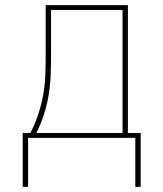

<svg xmlns="http://www.w3.org/2000/svg" viewBox="-20 -540 640 752"><path d="M90 192H69V-19H99Q117 -54 129.5 -91.5Q142 -129 149 -168Q156 -207 157.5 -246.5Q159 -286 159 -325V-520H481V-19H531V192H510V0H90ZM460 -19V-501H180V-325Q180 -286 178.5 -246.5Q177 -207 170.5 -168Q164 -129 152 -91.5Q140 -54 122 -19Z"/></svg>

Font: Iosevka SS04 Thin Extended
Style: Regular
Weight: 100
Width: 7
Monospace: yes
Designer: Belleve Invis
Foundry: Belleve Invis
Version: Version 19.0.0; ttfautohint (v1.8.4)